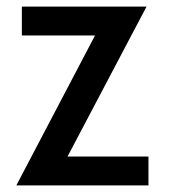

<svg xmlns="http://www.w3.org/2000/svg" viewBox="-20 -559 509 579"><path d="M427.7 0Q427.7 -21.5 427.7 -86.9Q367.2 -86.9 183.6 -86.9Q243.2 -200.2 421.9 -539.1Q328.1 -539.1 45.9 -539.1Q45.9 -517.6 45.9 -452.1Q101.6 -452.1 266.6 -452.1Q207 -338.9 29.3 0Q128.9 0 427.7 0Z"/></svg>

Font: DaxlinePro-Medium
Style: Medium
Weight: 400
Designer: Hans Reichel
Version: Version 7.502; 2006